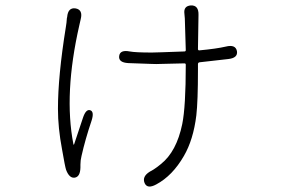

<svg xmlns="http://www.w3.org/2000/svg" viewBox="-20 -610 1040 709"><path d="M557 71Q524 89 514 66Q504 42 533 24L547 16Q561 7 574 -4Q632 -50 653 -152Q666 -216 666 -371Q666 -376 661 -376L576 -374Q557 -373 538 -374L454 -377Q417 -379 420 -403Q423 -427 459 -420Q480 -416 541 -416Q559 -416 577 -417L661 -420Q666 -420 666 -425L663 -525Q663 -542 661 -559Q657 -588 685 -590Q714 -591 713 -555L711 -429Q711 -424 716 -424Q780 -430 814 -438Q850 -447 855 -421Q859 -396 823 -392L717 -380Q711 -379 711 -373V-351Q711 -237 705 -184Q694 -94 659 -34Q617 39 557 71ZM256 46Q236 49 224 17Q220 5 209 -59Q194 -138 194 -208Q194 -329 223 -509Q226 -526 227 -543L228 -547Q231 -583 259 -579Q287 -574 278 -539Q277 -534 273 -517Q215 -263 251 -78Q252 -73 254 -78L286 -174Q297 -208 313 -203Q329 -198 318 -164Q295 -96 281 -34Q277 -18 277 -2V9Q276 43 256 46Z"/></svg>

Font: Resource Han Rounded CN Light
Style: Regular
Weight: 300
Designer: Cyano Hao (round all glyphs); Ryoko NISHIZUKA 西塚涼子 (kana, bopomofo & ideographs); Paul D. Hunt (Latin, Greek & Cyrillic)
Foundry: Cyano Hao
Version: 0.990